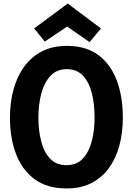

<svg xmlns="http://www.w3.org/2000/svg" viewBox="-20 -1043 749 1080"><path d="M354 17Q246 17 175.5 -34.5Q105 -86 70.5 -176Q36 -266 36 -381Q36 -466 56 -539.5Q76 -613 116 -668Q156 -723 216 -754Q276 -785 356 -785Q464 -785 533.5 -733Q603 -681 637 -590Q671 -499 671 -382Q671 -297 651.5 -224.5Q632 -152 593 -98Q554 -44 494.5 -13.5Q435 17 354 17ZM354 -114Q411 -114 445.5 -150.5Q480 -187 496 -248Q512 -309 512 -381Q512 -458 496.5 -519.5Q481 -581 446.5 -617.5Q412 -654 356 -654Q299 -654 264 -616.5Q229 -579 212.5 -517.5Q196 -456 196 -382Q196 -308 212 -247Q228 -186 262.5 -150Q297 -114 354 -114ZM548 -883 484 -806 349 -900H367L232 -809L172 -883L361 -1023Z"/></svg>

Font: Yaldevi ExtraLight
Style: Regular
Weight: 200
Designer: Sol Matas, Rajitha Manaperi, Kosala Senevirathne
Foundry: Mooniak
Version: Version 1.100